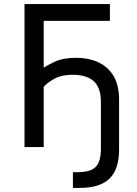

<svg xmlns="http://www.w3.org/2000/svg" viewBox="-20 -720 673 940"><path d="M100 0V-700H518V-618H194V-388Q208 -399 248.5 -418Q289 -437 354 -437Q413 -437 460.5 -415.5Q508 -394 535.5 -348.5Q563 -303 563 -232V12Q563 60 551.5 95.5Q540 131 516.5 154Q493 177 456.5 188.5Q420 200 370 200H337V123H360Q423 123 448.5 97Q474 71 474 8V-220Q474 -291 439 -322.5Q404 -354 334 -354Q282 -354 246.5 -334.5Q211 -315 194 -295V0Z"/></svg>

Font: Golos Text
Style: Regular
Weight: 400
Designer: A.Korolkova, Vitaly Kuzmin
Foundry: ParaType Ltd
Version: Version 2.004